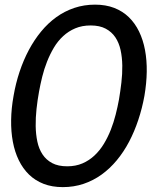

<svg xmlns="http://www.w3.org/2000/svg" viewBox="-20 -778 690 807"><path d="M244 8.5Q199 8.5 163.5 -5.2Q128 -19 102 -44.2Q76 -69.5 59 -104.5Q42 -139.5 34 -182.2Q26 -225 26.8 -273.8Q27.5 -322.5 37 -375Q46 -427.5 62.2 -476.2Q78.5 -525 101.2 -567.8Q124 -610.5 152.8 -645.5Q181.5 -680.5 216.5 -705.8Q251.5 -731 292.5 -744.8Q333.5 -758.5 379.5 -758.5Q424.5 -758.5 460 -744.8Q495.5 -731 521.5 -705.8Q547.5 -680.5 564.5 -645.5Q581.5 -610.5 589.5 -567.8Q597.5 -525 596.8 -476.2Q596 -427.5 587 -375Q577.5 -322.5 561.2 -273.8Q545 -225 522.5 -182.2Q500 -139.5 471 -104.5Q442 -69.5 407 -44.2Q372 -19 331 -5.2Q290 8.5 244 8.5ZM480 -359.5Q486 -394.5 490.2 -431Q494.5 -467.5 494 -502.2Q493.5 -537 486.8 -567.8Q480 -598.5 464.8 -621.2Q449.5 -644 424.2 -657.5Q399 -671 361 -671Q325 -671 296.5 -659Q268 -647 245.5 -626.2Q223 -605.5 206.5 -577.8Q190 -550 177.8 -519Q165.5 -488 157.5 -455.5Q149.5 -423 144 -392.5Q137.5 -357 133.5 -320Q129.5 -283 130 -248.2Q130.5 -213.5 137 -182.8Q143.5 -152 158.8 -129Q174 -106 199.2 -92.5Q224.5 -79 262.5 -79Q298 -79 326.5 -91.2Q355 -103.5 377.5 -124.8Q400 -146 416.8 -173.8Q433.5 -201.5 445.8 -232.8Q458 -264 466.2 -296.5Q474.5 -329 480 -359.5Z"/></svg>

Font: B612 Mono
Style: Italic
Weight: 400
Italic angle: -10°
Version: Version 1.005